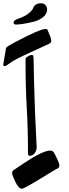

<svg xmlns="http://www.w3.org/2000/svg" viewBox="-20 -1029 422 1173"><path d="M268 -972Q268 -943 241 -922.5Q214 -902 176 -894Q111 -879 78 -879Q63 -879 63 -891Q63 -905 89 -914Q131 -928 154 -946.5Q177 -965 182 -978Q192 -1009 231 -1009Q249 -1009 258.5 -997Q268 -985 268 -972ZM120 -28Q240 -109 287 -109Q300 -109 308 -99Q317 -85 330 -56Q343 -27 343 -21Q343 -15 342 -12Q339 -4 336 -2Q324 4 318.5 7Q313 10 264 40Q128 124 114 124Q94 124 74 82.5Q54 41 54 29Q54 17 63 10.5Q72 4 120 -28ZM194 -343 204 -129Q204 -110 192 -93.5Q180 -77 160 -77Q151 -77 151 -91Q151 -243 143.5 -369Q136 -495 136 -660Q136 -676 143 -680Q163 -693 171.5 -693Q180 -693 182 -691Q186 -684 186 -629.5Q186 -575 194 -343ZM17 -736Q18 -743 73 -772Q225 -852 258 -852Q268 -852 269.5 -848Q271 -844 278 -828.5Q285 -813 289 -800.5Q293 -788 293 -778Q293 -768 279 -761Q276 -759 239 -742.5Q202 -726 164 -708Q67 -664 42 -644.5Q17 -625 8.5 -625Q0 -625 0 -635Z"/></svg>

Font: Dr Sugiyama
Style: Regular
Weight: 400
Designer: Alejandro Paul
Foundry: Alejandro Paul
Version: Version 1.000